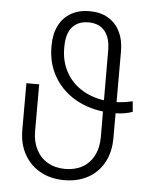

<svg xmlns="http://www.w3.org/2000/svg" viewBox="-52 -762 678 818"><g transform="rotate(5 286.5 -353.5)"><path d="M446.3 -293V-187.5Q446.3 -127.4 422.1 -82.8Q397.9 -38.1 354.2 -14.2Q310.5 9.8 252.9 9.8Q194.8 9.8 150.4 -14.9Q106 -39.6 81.3 -84.2Q56.6 -128.9 56.6 -187.5V-387.7H111.3V-187.5Q111.3 -142.6 128.9 -108.6Q146.5 -74.7 178.5 -56.4Q210.4 -38.1 252.9 -38.1Q294.9 -38.1 326.4 -55.9Q357.9 -73.7 375.2 -107.4Q392.6 -141.1 392.6 -187.5L392.1 -295.9Q320.3 -304.7 265.4 -339.1Q210.4 -373.5 179.9 -428.5Q149.4 -483.4 149.4 -551.8V-556.6Q149.4 -606.9 167.7 -642.8Q186 -678.7 219.7 -697.8Q253.4 -716.8 298.8 -716.8Q343.8 -716.8 377 -697.8Q410.2 -678.7 428.2 -642.8Q446.3 -606.9 446.3 -557.6V-340.8Q480.5 -342.3 514.6 -350.6L518.6 -305.7Q490.2 -294.4 446.3 -293ZM392.1 -343.8 391.6 -555.7Q391.6 -611.3 367.4 -640.1Q343.3 -668.9 297.9 -668.9Q252.9 -668.9 228.5 -640.6Q204.1 -612.3 204.1 -555.7V-549.8Q204.1 -496.1 227.1 -452.1Q250 -408.2 292.7 -380.1Q335.4 -352.1 392.1 -343.8Z"/></g></svg>

Font: Pretendard JP ExtraLight
Style: Regular
Weight: 200
Designer: Base glyphs from Inter by Rasmus Andersson; Hangeul glyphs from Noto Sans CJK(Source Han Sans) by Jang Soo-young and Kan
Foundry: Kil Hyung-jin
Version: Version 1.309